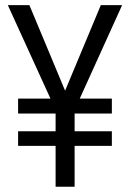

<svg xmlns="http://www.w3.org/2000/svg" viewBox="-20 -710 493 730"><path d="M191.4 -155.3H48.8V-210.9H191.4V-278.3H48.8V-335H171.9L9.8 -690.4H91.8L227.5 -365.2L363.3 -690.4H444.3L283.2 -335H405.3V-278.3H263.7V-210.9H405.3V-155.3H263.7V0H191.4Z"/></svg>

Font: Altinn-DIN
Style: Regular
Weight: 400
Designer: Charles Nix
Foundry: Altinn
Version: Version 2.00